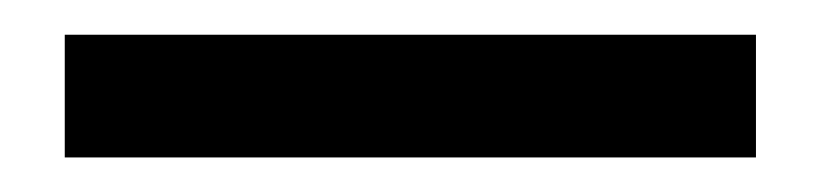

<svg xmlns="http://www.w3.org/2000/svg" viewBox="-20 46 470 110"><path d="M17.1 136.2V65.9H413.1V136.2Z"/></svg>

Font: Fira Sans Compressed Book
Style: Regular
Weight: 350
Width: 1
Designer: Carrois Corporate & Edenspiekermann AG
Foundry: Carrois Corporate GbR & Edenspiekermann AG
Version: Version 4.203;PS 004.203;hotconv 1.0.88;makeotf.lib2.5.64775